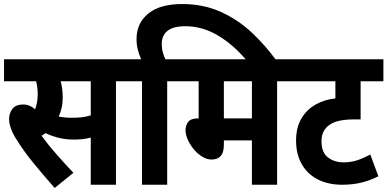

<svg xmlns="http://www.w3.org/2000/svg" viewBox="-20 -916 1921 952"><path d="M555 -513V0H430V-234Q409 -228 388.5 -226Q368 -224 347 -224Q303 -224 267.5 -233.5Q232 -243 206 -256Q197 -249 186 -243Q218 -199 260.5 -150.5Q303 -102 344 -59L251 16Q188 -56 143.5 -110.5Q99 -165 64 -221Q43 -253 34 -279Q25 -305 25 -326Q25 -354 41.5 -376Q58 -398 95 -398Q127 -398 154 -374Q167 -408 167 -449Q167 -483 159 -513H0V-622H632V-513ZM335 -332Q363 -332 385 -334.5Q407 -337 430 -344V-513H281Q285 -497 288 -477.5Q291 -458 291 -434Q291 -404 285.5 -380.5Q280 -357 271 -338Q302 -332 335 -332Z M684 -513H619V-622H680Q670 -644 663.5 -669Q657 -694 657 -723Q657 -801 715 -848.5Q773 -896 883 -896Q989 -896 1075 -857Q1161 -818 1229 -754Q1297 -690 1351 -615H1204Q1139 -693 1061.5 -739.5Q984 -786 899 -786Q839 -786 810.5 -763Q782 -740 782 -698Q782 -675 787.5 -656Q793 -637 800 -622H886V-513H809V0H684Z M1354 -513V0H1229V-220H1090V-199Q1090 -160 1074.5 -142.5Q1059 -125 1029 -125Q1006 -125 983 -139Q960 -153 941.5 -175Q923 -197 911.5 -222.5Q900 -248 900 -270Q900 -294 913 -311.5Q926 -329 963 -329L965 -328V-513H873V-622H1431V-513ZM1229 -513H1090V-329H1229Z M1881 -513H1768V-324H1737Q1651 -324 1614 -297Q1596 -285 1585 -265Q1574 -245 1574 -216Q1574 -160 1606 -135.5Q1638 -111 1683 -111Q1720 -111 1750.5 -121Q1781 -131 1816 -150L1856 -42Q1815 -21 1771.5 -10.5Q1728 0 1676 0Q1609 0 1557.5 -25.5Q1506 -51 1477 -100.5Q1448 -150 1448 -220Q1448 -284 1474.5 -328.5Q1501 -373 1545.5 -398Q1590 -423 1643 -428V-513H1418V-622H1881Z"/></svg>

Font: Noto Sans Condensed
Style: Bold Italic
Weight: 700
Width: 3
Italic angle: -12°
Designer: Monotype Design Team
Foundry: Monotype Imaging Inc.
Version: Version 2.013; ttfautohint (v1.8.4.7-5d5b)